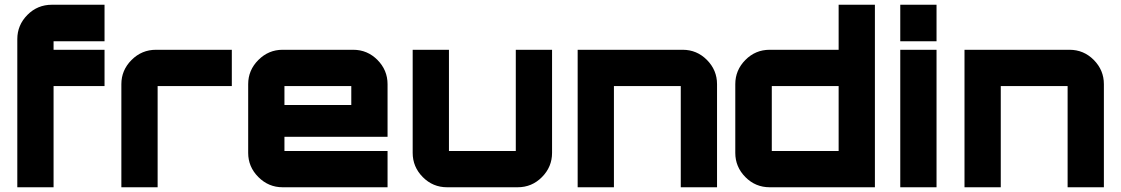

<svg xmlns="http://www.w3.org/2000/svg" viewBox="-20 -790 4731 810"><path d="M421 -616H206V-580H421V-427H206V0H53V-625Q53 -684 95.5 -727Q138 -770 199 -770H421Z M638 -580H958V-427H645V0H492V-435Q492 -494 535 -537Q578 -580 638 -580Z M1470 -580Q1530 -580 1572.5 -537Q1615 -494 1615 -435V-213H1180V-153H1615V0H1172Q1113 0 1070 -43Q1027 -86 1027 -145V-435Q1027 -494 1070 -537Q1113 -580 1172 -580ZM1180 -347H1462V-427H1180Z M2156 -580H2309V-145Q2309 -86 2266.5 -43Q2224 0 2164 0H1866Q1806 0 1763.5 -43Q1721 -86 1721 -145V-580H1874V-153H2156Z M2860 -580Q2920 -580 2962.5 -537Q3005 -494 3005 -435V0H2852V-427H2570V0H2417V-580Z M3518 -770H3671V0H3227Q3167 0 3124.5 -43Q3082 -86 3082 -145V-435Q3082 -494 3124.5 -537Q3167 -580 3227 -580H3518ZM3236 -427V-153H3518V-427Z M3778 0V-580H3931V0ZM3778 -770H3931V-616H3778Z M4492 -580Q4552 -580 4594.5 -537Q4637 -494 4637 -435V0H4484V-427H4202V0H4049V-580Z"/></svg>

Font: Orbitron
Style: Black
Weight: 900
Designer: Matt McInerney
Foundry: Matt McInerney
Version: 1.000